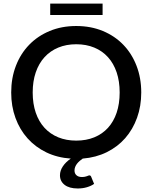

<svg xmlns="http://www.w3.org/2000/svg" viewBox="-20 -872 844 1063"><path d="M474 99C472.3 99 470.5 99.5 468.5 100.5C466.5 101.5 464 102.5 461 103.5C458 104.5 454.3 105.5 450 106.5C445.7 107.5 440 108 433 108C420.3 108 410.4 104.8 403.3 98.2C396.1 91.8 392.5 83 392.5 72C392.5 65 393.8 58.3 396.3 52C398.8 45.7 402.2 39.8 406.5 34.2C410.8 28.8 415.8 23.6 421.3 18.8C426.8 13.9 432.3 9.7 438 6C487 2 531.4 -9.8 571.3 -29.5C611.1 -49.2 645.1 -75.1 673.3 -107.2C701.4 -139.4 723.3 -177 738.8 -220C754.3 -263 762 -309.7 762 -360C762 -413.3 753.3 -462.5 736 -507.5C718.7 -552.5 694.3 -591.3 662.8 -624C631.3 -656.7 593.4 -682.2 549.3 -700.5C505.1 -718.8 456 -728 402 -728C348.3 -728 299.4 -718.8 255.3 -700.5C211.1 -682.2 173.2 -656.7 141.5 -624C109.8 -591.3 85.3 -552.5 68 -507.5C50.7 -462.5 42 -413.3 42 -360C42 -309 49.9 -261.9 65.8 -218.7C81.6 -175.6 103.9 -137.9 132.8 -105.8C161.6 -73.6 196.3 -47.8 236.8 -28.2C277.3 -8.8 322.3 2.7 372 6C353.3 18.7 338.7 33 328 49C317.3 65 312 81.5 312 98.5C312 120.5 320.6 138.2 337.8 151.5C354.9 164.8 379.2 171.5 410.5 171.5C428.5 171.5 445.4 169.2 461.3 164.5C477.1 159.8 490.3 153.7 501 146L484.5 106C482.8 101.3 479.3 99 474 99ZM642.5 -360C642.5 -318.3 636.9 -281 625.8 -248C614.6 -215 598.6 -187.1 577.8 -164.2C556.9 -141.4 531.7 -123.9 502 -111.7C472.3 -99.6 439 -93.5 402 -93.5C365.3 -93.5 332.2 -99.6 302.5 -111.7C272.8 -123.9 247.5 -141.4 226.5 -164.2C205.5 -187.1 189.3 -215 178 -248C166.7 -281 161 -318.3 161 -360C161 -401.3 166.7 -438.5 178 -471.5C189.3 -504.5 205.5 -532.5 226.5 -555.5C247.5 -578.5 272.8 -596.2 302.5 -608.5C332.2 -620.8 365.3 -627 402 -627C439 -627 472.3 -620.8 502 -608.5C531.7 -596.2 556.9 -578.5 577.8 -555.5C598.6 -532.5 614.6 -504.5 625.8 -471.5C636.9 -438.5 642.5 -401.3 642.5 -360ZM258 -852V-789H548V-852Z"/></svg>

Font: Lato Semibold
Style: Regular
Weight: 600
Designer: Lukasz Dziedzic
Foundry: tyPoland Lukasz Dziedzic
Version: Version 2.006; 2014-01-15